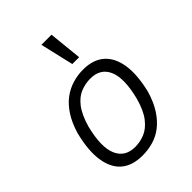

<svg xmlns="http://www.w3.org/2000/svg" viewBox="-215 -841 953 953"><g transform="rotate(-45 262.0 -364.0)"><path d="M217 8Q146 8 104.5 -27Q63 -62 52.5 -131Q42 -200 67 -299Q84 -356 109.5 -395Q135 -434 166.5 -457.5Q198 -481 234.5 -492Q271 -503 309 -503Q379 -503 420.5 -467Q462 -431 472.5 -362.5Q483 -294 459 -196Q442 -139 416.5 -100Q391 -61 360 -37Q329 -13 292.5 -2.5Q256 8 217 8ZM221 -48Q256 -48 289 -61.5Q322 -75 350 -111Q378 -147 396 -213Q425 -328 399.5 -387Q374 -446 303 -446Q269 -446 235.5 -433Q202 -420 174.5 -384.5Q147 -349 128 -283Q99 -166 125 -107Q151 -48 221 -48ZM291 -560 250 -736H321L339 -560Z"/></g></svg>

Font: Nunito Sans 7pt Condensed Light
Style: Italic
Weight: 300
Width: 3
Italic angle: -9°
Designer: Vernon Adams
Foundry: Vernon Adams
Version: Version 3.101;gftools[0.9.27]